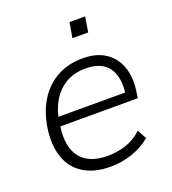

<svg xmlns="http://www.w3.org/2000/svg" viewBox="-128 -786 800 892"><g transform="rotate(-20 271.5 -340.5)"><path d="M268 8Q188 8 135 -25Q82 -58 61 -119.5Q40 -181 53 -266Q66 -343 101.5 -397.5Q137 -452 191.5 -481Q246 -510 316 -510Q384 -510 428 -480.5Q472 -451 490.5 -398.5Q509 -346 498 -276L494 -248H95L101 -293H464L446 -279Q459 -366 425.5 -413.5Q392 -461 312 -461Q254 -461 212.5 -435.5Q171 -410 146 -366.5Q121 -323 113 -267L111 -248Q97 -149 138.5 -96.5Q180 -44 272 -44Q318 -44 362 -58Q406 -72 442 -106L467 -61Q428 -28 375.5 -10Q323 8 268 8ZM304 -614 317 -689H394L382 -614Z"/></g></svg>

Font: Mulish ExtraLight Light
Style: Italic
Weight: 300
Italic angle: -9°
Version: Version 3.603